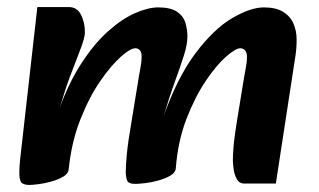

<svg xmlns="http://www.w3.org/2000/svg" viewBox="-20 -511 905 545"><path d="M674 10Q659 10 652 -3Q645 -16 643 -32Q641 -48 641 -56Q641 -70 642.5 -89.5Q644 -109 647 -130.5Q650 -152 653 -170L670 -274Q673 -294 677 -314Q681 -334 681 -350Q681 -362 675.5 -368Q670 -374 662 -374Q649 -374 622 -350.5Q595 -327 564.5 -282Q534 -237 509.5 -174Q485 -111 479 -33L442 -175Q483 -291 535 -360Q587 -429 639 -459.5Q691 -490 729 -490Q763 -490 783.5 -477.5Q804 -465 813 -444Q822 -423 822 -399Q822 -374 818.5 -351.5Q815 -329 811 -303L763 10ZM64 14Q51 14 43.5 9.5Q36 5 35 -14Q34 -33 39 -75L86 -491H175Q199 -491 210 -469Q221 -447 221 -419Q221 -406 211 -378.5Q201 -351 189 -320.5Q177 -290 169 -267L143 -185L192 -191L175 -31Q174 -18 159.5 -9.5Q145 -1 125 4.5Q105 10 87.5 12Q70 14 64 14ZM364 11Q344 11 340.5 0.5Q337 -10 337 -23Q337 -41 340 -73.5Q343 -106 354 -170L371 -274Q374 -294 378 -314.5Q382 -335 382 -351Q382 -363 377 -368.5Q372 -374 364 -374Q350 -374 322.5 -349.5Q295 -325 264 -280Q233 -235 208 -171.5Q183 -108 175 -31L141 -182Q171 -269 209 -328Q247 -387 287 -422.5Q327 -458 364 -474Q401 -490 429 -490Q464 -490 482 -478Q500 -466 506 -447Q512 -428 512 -408Q512 -385 502 -353.5Q492 -322 476.5 -279.5Q461 -237 444 -180L493 -195L479 -33Q478 -21 463.5 -12.5Q449 -4 429 1.5Q409 7 390.5 9Q372 11 364 11Z"/></svg>

Font: Alkatra SemiBold
Style: Regular
Weight: 600
Designer: Suman Bhandary
Version: Version 1.100;gftools[0.9.22]